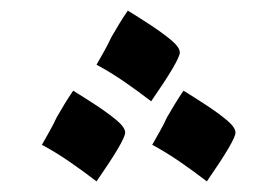

<svg xmlns="http://www.w3.org/2000/svg" viewBox="-20 -285 506 362"><path d="M162 57Q136 37 110.5 19.5Q85 2 59 -12Q67 -26 74 -38.5Q81 -51 87 -64Q94 -76 101.5 -88.5Q109 -101 118 -114Q136 -103 159 -88Q182 -73 199 -59Q216 -45 216 -35Q216 -21 162 57ZM265 -94Q239 -114 213.5 -131.5Q188 -149 162 -163Q170 -177 177 -189.5Q184 -202 190 -215Q197 -227 204.5 -239.5Q212 -252 221 -265Q239 -254 262 -239Q285 -224 302 -210Q319 -196 319 -186Q319 -172 265 -94ZM370 57Q344 37 318.5 19.5Q293 2 267 -12Q275 -26 282 -38.5Q289 -51 295 -64Q302 -76 309.5 -88.5Q317 -101 326 -114Q344 -103 367 -88Q390 -73 407 -59Q424 -45 424 -35Q424 -21 370 57Z"/></svg>

Font: Noto Naskh Arabic
Style: Bold
Weight: 700
Designer: Monotype Design Team, David Williams, Mohamad Dakak and Nizar Qandah
Foundry: Monotype Imaging Inc.
Version: Version 2.016